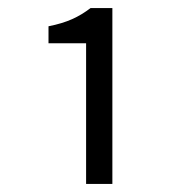

<svg xmlns="http://www.w3.org/2000/svg" viewBox="-20 -898 448 475"><path d="M193 -443H258V-878H204C175 -856 146 -842 100 -833V-791H193Z"/></svg>

Font: Noto Sans CJK HK DemiLight
Style: Regular
Weight: 350
Designer: Ryoko NISHIZUKA 西塚涼子 (kana, bopomofo & ideographs); Paul D. Hunt (Latin, Greek & Cyrillic); Sandoll Communications 산돌커뮤니
Foundry: Adobe
Version: Version 2.004;hotconv 1.0.118;makeotfexe 2.5.65603